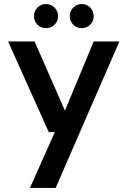

<svg xmlns="http://www.w3.org/2000/svg" viewBox="-20 -709 630 949"><path d="M128 220 251 -56H221L20 -504H151L301 -162L443 -504H570L255 220ZM208 -570Q182 -570 165 -587Q148 -604 148 -629Q148 -654 165 -671.5Q182 -689 208 -689Q232 -689 249.5 -671.5Q267 -654 267 -629Q267 -604 249.5 -587Q232 -570 208 -570ZM384 -570Q359 -570 342 -587Q325 -604 325 -629Q325 -654 342 -671.5Q359 -689 384 -689Q409 -689 426 -671.5Q443 -654 443 -629Q443 -604 426 -587Q409 -570 384 -570Z"/></svg>

Font: DM Sans SemiBold
Style: Regular
Weight: 600
Designer: Colophon Foundry, Jonny Pinhorn
Foundry: Colophon Foundry
Version: Version 4.004; ttfautohint (v1.8.4.7-5d5b)